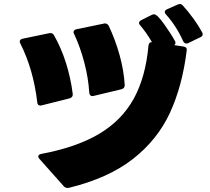

<svg xmlns="http://www.w3.org/2000/svg" viewBox="-20 -887 1040 953"><path d="M905 -671Q895 -671 889 -683Q856 -757 804 -815Q798 -821 798 -828Q798 -836 809 -841L861 -864Q867 -867 873 -867Q881 -867 887 -860Q913 -832 939.5 -795.5Q966 -759 983 -727Q986 -723 986 -717Q986 -707 974 -702L914 -673Q911 -671 905 -671ZM315 46Q305 46 297 38L176 -98Q170 -104 170 -110Q170 -120 185 -123Q360 -156 472 -222.5Q584 -289 643.5 -396.5Q703 -504 717 -661Q719 -678 734 -678Q707 -725 676 -761Q670 -767 670 -773Q670 -781 681 -787L733 -813Q739 -816 745 -816Q760 -816 795.5 -766Q831 -716 848 -684Q851 -680 851 -674Q851 -668 845 -663L891 -656Q909 -653 907 -638Q885 -460 823.5 -327Q762 -194 640.5 -98.5Q519 -3 323 45ZM439 -410Q425 -410 423 -427Q419 -497 399 -574.5Q379 -652 348 -718Q345 -723 345 -727Q345 -739 360 -742L496 -770L501 -771Q514 -770 520 -758Q552 -691 573.5 -614Q595 -537 599 -465V-463Q599 -449 583 -444L445 -411Q443 -410 439 -410ZM181 -363Q166 -363 165 -379Q146 -542 81 -671Q78 -676 78 -680Q78 -692 93 -695L223 -722L229 -723Q242 -723 248 -712Q284 -649 307.5 -574.5Q331 -500 341 -421V-417Q341 -404 326 -399L187 -364Q185 -363 181 -363Z"/></svg>

Font: LINE Seed JP_TTF ExtraBold
Style: Regular
Weight: 800
Designer: LY Corporation & Fontrix & Fontworks
Version: Version 1.015